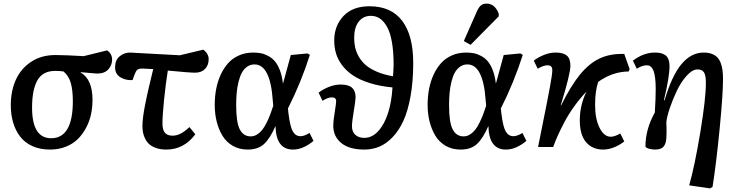

<svg xmlns="http://www.w3.org/2000/svg" viewBox="-20 -817 4095 1067"><path d="M575.2 -537.1Q603 -518.1 603 -485.8Q603 -455.6 582.3 -431.9Q561.5 -408.2 520 -408.2Q510.3 -408.2 472.9 -411.9Q435.5 -415.5 428.2 -416V-414.1Q494.1 -376 494.1 -262.2Q494.1 -220.2 485.6 -180.9Q477.1 -141.6 458 -106Q439 -70.3 411.9 -43.7Q384.8 -17.1 345.2 -1.5Q305.7 14.2 257.8 14.2Q201.7 14.2 159.2 -5.4Q116.7 -24.9 91.1 -59.1Q65.4 -93.3 52.7 -137.2Q40 -181.2 40 -232.9Q40 -311 67.9 -373.3Q95.7 -435.5 152.8 -473.4Q210 -511.2 288.1 -511.2Q315.9 -511.2 355.2 -509.5Q394.5 -507.8 419.9 -506.3L444.8 -504.9ZM384.8 -254.9Q384.8 -314.5 373.8 -354.5Q362.8 -394.5 333 -419.9Q315.4 -422.9 286.1 -422.9Q217.3 -422.9 187.7 -370.4Q158.2 -317.9 158.2 -219.2Q158.2 -48.8 264.2 -48.8Q384.8 -48.8 384.8 -254.9Z M882.8 -130.9Q882.8 -96.2 896.2 -79.6Q909.7 -63 939.5 -63Q983.4 -63 1032.7 -110.8L1065.4 -70.8Q1002.4 14.2 903.8 14.2Q873 14.2 849.1 6.1Q825.2 -2 810.8 -14.4Q796.4 -26.9 787.4 -44.7Q778.3 -62.5 774.9 -80.1Q771.5 -97.7 771.5 -117.2Q771.5 -127.9 772.7 -142.1Q773.9 -156.2 775.4 -169.2Q776.9 -182.1 780.3 -201.4Q783.7 -220.7 786.1 -233.6Q788.6 -246.6 793.5 -269.3Q798.3 -292 800.8 -303.5Q803.2 -314.9 809.1 -339.4Q814.9 -363.8 816.9 -371.8Q818.8 -379.9 824.7 -404.8Q830.6 -429.7 831.5 -433.1Q787.1 -436 770.5 -436Q752 -436 743.9 -429.9Q735.8 -423.8 728.5 -404.8L716.8 -372.1Q677.7 -369.6 648.7 -387.7Q619.6 -405.8 619.6 -442.9Q619.6 -482.9 644.8 -503.9Q669.9 -524.9 702.6 -524.9L979.5 -509.8L1109.9 -541Q1139.6 -519 1139.6 -487.8Q1139.6 -455.1 1119.6 -434.1Q1099.6 -413.1 1064.5 -413.1Q1032.7 -413.1 912.6 -424.8Q900.9 -353 891.8 -263.4Q882.8 -173.8 882.8 -130.9Z M1356.4 14.2Q1310.1 14.2 1274.2 -6.3Q1238.3 -26.9 1216.8 -62Q1195.3 -97.2 1184.3 -140.9Q1173.3 -184.6 1173.3 -234.9Q1173.3 -279.8 1181.2 -321.5Q1189 -363.3 1205.8 -400.4Q1222.7 -437.5 1247.1 -465.1Q1271.5 -492.7 1307.6 -508.8Q1343.8 -524.9 1387.2 -524.9Q1410.2 -524.9 1429.4 -521.2Q1448.7 -517.6 1470.2 -506.3Q1491.7 -495.1 1507.3 -476.8Q1522.9 -458.5 1535.2 -427.2Q1547.4 -396 1552.2 -354H1553.2Q1557.1 -366.7 1596.2 -511.2L1688.5 -520L1702.1 -512.2Q1653.8 -359.9 1580.1 -213.9L1583.5 -184.1Q1592.3 -112.8 1607.4 -86.4Q1622.6 -60.1 1650.4 -60.1Q1670.9 -60.1 1700.2 -78.1L1722.2 -34.2Q1700.7 -15.1 1670.4 -0.5Q1640.1 14.2 1608.4 14.2Q1514.2 14.2 1511.2 -115.2H1510.3Q1481 -47.9 1447.5 -16.8Q1414.1 14.2 1356.4 14.2ZM1373.5 -59.1Q1392.1 -59.1 1408.9 -69.8Q1425.8 -80.6 1438 -96.2Q1450.2 -111.8 1462.2 -136.2Q1474.1 -160.6 1481.9 -181.2Q1489.7 -201.7 1498.5 -229L1496.1 -256.8Q1482.4 -459 1394.5 -459Q1371.1 -459 1353 -446Q1335 -433.1 1323.7 -412.1Q1312.5 -391.1 1305.2 -360.8Q1297.9 -330.6 1295.2 -299.3Q1292.5 -268.1 1292.5 -231.9Q1292.5 -137.2 1312.5 -98.1Q1332.5 -59.1 1373.5 -59.1Z M1848.1 -254.9Q1848.1 -275.9 1824.2 -275.9Q1801.8 -275.9 1772.5 -256.8L1750.5 -301.8Q1774.4 -320.8 1807.6 -334Q1840.8 -347.2 1873 -347.2Q1917.5 -347.2 1936.8 -329.1Q1956.1 -311 1956.1 -276.9Q1956.1 -258.8 1946 -199.5Q1936 -140.1 1936 -115.2Q1936 -84.5 1954.8 -67.6Q1973.6 -50.8 2004.4 -50.8Q2047.9 -50.8 2082.3 -88.6Q2116.7 -126.5 2136.7 -189.5Q2156.7 -252.4 2161.1 -331.1Q2089.8 -337.9 2033.9 -355.7Q1978 -373.5 1941.7 -397.9Q1905.3 -422.4 1881.3 -454.3Q1857.4 -486.3 1847.4 -520Q1837.4 -553.7 1837.4 -591.8Q1837.4 -673.3 1888.7 -727.8Q1939.9 -782.2 2033.2 -782.2Q2154.3 -782.2 2215.3 -700.9Q2276.4 -619.6 2276.4 -467.8Q2276.4 -364.7 2261.5 -282Q2246.6 -199.2 2221.4 -144.8Q2196.3 -90.3 2161.1 -54Q2126 -17.6 2087.4 -1.7Q2048.8 14.2 2005.4 14.2Q1920.9 14.2 1876.5 -22.2Q1832 -58.6 1832 -119.1Q1832 -143.6 1840.1 -193.1Q1848.1 -242.7 1848.1 -254.9ZM1948.2 -606Q1948.2 -578.6 1953.6 -554Q1959 -529.3 1973.6 -502.9Q1988.3 -476.6 2011.7 -456.1Q2035.2 -435.5 2074 -418.7Q2112.8 -401.9 2164.1 -393.1Q2164.6 -401.4 2166 -422.6Q2167.5 -443.8 2167.5 -455.1Q2167.5 -528.8 2158 -583Q2148.4 -637.2 2130.6 -668.5Q2112.8 -699.7 2090.8 -714.4Q2068.8 -729 2041 -729Q1998.5 -729 1973.4 -696.5Q1948.2 -664.1 1948.2 -606Z M2630.4 -753.9Q2640.1 -775.9 2652.1 -786.4Q2664.1 -796.9 2683.6 -796.9Q2730.5 -796.9 2751.5 -741.2V-726.1L2595.2 -567.9L2557.6 -588.9ZM2539.6 14.2Q2493.2 14.2 2457.3 -6.3Q2421.4 -26.9 2399.9 -62Q2378.4 -97.2 2367.4 -140.9Q2356.4 -184.6 2356.4 -234.9Q2356.4 -279.8 2364.3 -321.5Q2372.1 -363.3 2388.9 -400.4Q2405.8 -437.5 2430.2 -465.1Q2454.6 -492.7 2490.7 -508.8Q2526.9 -524.9 2570.3 -524.9Q2593.3 -524.9 2612.5 -521.2Q2631.8 -517.6 2653.3 -506.3Q2674.8 -495.1 2690.4 -476.8Q2706.1 -458.5 2718.3 -427.2Q2730.5 -396 2735.4 -354H2736.3Q2740.2 -366.7 2779.3 -511.2L2871.6 -520L2885.3 -512.2Q2836.9 -359.9 2763.2 -213.9L2766.6 -184.1Q2775.4 -112.8 2790.5 -86.4Q2805.7 -60.1 2833.5 -60.1Q2854 -60.1 2883.3 -78.1L2905.3 -34.2Q2883.8 -15.1 2853.5 -0.5Q2823.2 14.2 2791.5 14.2Q2697.3 14.2 2694.3 -115.2H2693.4Q2664.1 -47.9 2630.6 -16.8Q2597.2 14.2 2539.6 14.2ZM2556.6 -59.1Q2575.2 -59.1 2592 -69.8Q2608.9 -80.6 2621.1 -96.2Q2633.3 -111.8 2645.3 -136.2Q2657.2 -160.6 2665 -181.2Q2672.9 -201.7 2681.6 -229L2679.2 -256.8Q2665.5 -459 2577.6 -459Q2554.2 -459 2536.1 -446Q2518.1 -433.1 2506.8 -412.1Q2495.6 -391.1 2488.3 -360.8Q2481 -330.6 2478.3 -299.3Q2475.6 -268.1 2475.6 -231.9Q2475.6 -137.2 2495.6 -98.1Q2515.6 -59.1 2556.6 -59.1Z M3479 -433.1 3474.1 -419.9Q3382.3 -418.5 3304.2 -361.8Q3287.1 -311 3287.1 -234.9Q3287.1 -156.2 3312 -106.7Q3336.9 -57.1 3374 -57.1Q3396 -57.1 3427.2 -75.2L3449.2 -30.8Q3424.3 -11.2 3393.1 1.5Q3361.8 14.2 3332 14.2Q3272.5 14.2 3237.3 -26.4Q3202.1 -66.9 3202.1 -148.9Q3202.1 -232.4 3239.3 -308.1Q3202.6 -270 3170.4 -224.9Q3138.2 -179.7 3115.7 -136.7Q3093.3 -93.8 3078.9 -61.5Q3064.5 -29.3 3054.2 0H2970.2Q2977.1 -36.1 3000 -148.9Q3022.9 -261.7 3036.1 -333.5Q3049.3 -405.3 3049.3 -425.8Q3049.3 -440.9 3043 -447.5Q3036.6 -454.1 3022 -454.1Q3000.5 -454.1 2968.3 -435.1L2946.3 -480Q2969.7 -498 3002.2 -511.5Q3034.7 -524.9 3068.4 -524.9Q3110.4 -524.9 3130.1 -508.1Q3149.9 -491.2 3149.9 -451.2Q3149.9 -406.7 3096.2 -231.9L3098.1 -231Q3151.9 -339.8 3202.9 -402.3Q3253.9 -464.8 3313 -492.4Q3372.1 -520 3449.2 -517.1Z M3573.7 -454.1Q3549.3 -454.1 3519 -435.1L3497.1 -480Q3557.1 -524.9 3619.1 -524.9Q3637.7 -524.9 3650.9 -522Q3664.1 -519 3676 -511.5Q3688 -503.9 3694.3 -488Q3700.7 -472.2 3700.7 -448.2Q3700.7 -390.6 3669.9 -261.2L3672.9 -258.8Q3713.9 -397.5 3767.6 -461.2Q3821.3 -524.9 3890.1 -524.9Q3915.5 -524.9 3934.6 -518.1Q3953.6 -511.2 3965.6 -499Q3977.5 -486.8 3984.9 -467.8Q3992.2 -448.7 3995.1 -427Q3998 -405.3 3998 -377Q3998 -293.9 3979.2 -100.8Q3960.4 92.3 3939.9 221.2L3925.8 230L3810.1 212.9Q3841.3 102.5 3872.1 -83.5Q3902.8 -269.5 3902.8 -356.9Q3902.8 -398.4 3892.3 -414.8Q3881.8 -431.2 3856.9 -431.2Q3827.6 -431.2 3796.4 -396.5Q3765.1 -361.8 3741.9 -313.5Q3718.8 -265.1 3702.6 -217.3Q3686.5 -169.4 3683.1 -139.2Q3685.5 -85 3683.3 -51Q3681.2 -17.1 3667 -1.5Q3652.8 14.2 3620.1 14.2Q3604.5 14.2 3588.4 10Q3572.3 5.9 3566.9 -2Q3566.9 -99.1 3619.1 -191.9Q3624 -271.5 3624 -323.2Q3624 -357.4 3620.8 -382.3Q3617.7 -407.2 3612.8 -420.9Q3607.9 -434.6 3600.8 -442.4Q3593.8 -450.2 3587.6 -452.1Q3581.5 -454.1 3573.7 -454.1Z"/></svg>

Font: Literata Book SemiBold
Style: Italic
Weight: 600
Italic angle: -3°
Designer: Latin by Veronika Burian and Jose Scaglione. Greek by Irene Vlachou. Cyrillic by Vera Evstafieva
Foundry: TypeTogether
Version: Version 1.003;PS 001.003;hotconv 1.0.88;makeotf.lib2.5.64775